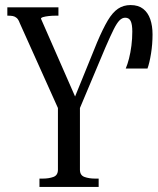

<svg xmlns="http://www.w3.org/2000/svg" viewBox="-20 -739 623 759"><path d="M364 -572Q387 -626 406 -658Q425 -690 446.5 -704.5Q468 -719 496 -719Q527 -719 546 -704Q565 -689 574 -663Q583 -637 583 -603Q583 -564 577 -527Q571 -490 563 -468H477Q484 -484 490 -507.5Q496 -531 499.5 -558.5Q503 -586 503 -614Q503 -643 496.5 -656Q490 -669 475 -669Q463 -669 452.5 -658.5Q442 -648 429.5 -623Q417 -598 397 -552L288 -293L296 -329V-68Q296 -46 314 -39.5Q332 -33 356 -33H370V0H136V-33H149Q173 -33 191 -39.5Q209 -46 209 -68V-329L218 -292L58 -648Q53 -662 46 -668Q39 -674 31 -675.5Q23 -677 13 -677H9V-710H211V-677H198Q185 -677 172 -675.5Q159 -674 150.5 -671.5Q142 -669 142 -665L288 -332L266 -331Z"/></svg>

Font: Roboto Serif 120pt ExtraCondensed
Style: Regular
Weight: 400
Width: 2
Designer: Greg Gazdowicz
Foundry: Commercial Type
Version: Version 1.008